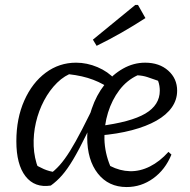

<svg xmlns="http://www.w3.org/2000/svg" viewBox="-20 -746 765 775"><path d="M185 3Q120 13 83 -34.5Q46 -82 46 -176Q46 -268 78 -340Q110 -412 164.5 -452.5Q219 -493 287 -493Q331 -493 373.5 -475Q416 -457 444 -426L417 -393Q379 -418 334 -431.5Q289 -445 229 -449L278 -454Q241 -442 210.5 -412Q180 -382 158 -340.5Q136 -299 125 -251.5Q114 -204 116 -156Q118 -108 135 -65L110 -89Q135 -73 157 -63.5Q179 -54 203 -51L178 -41Q201 -57 221 -79.5Q241 -102 262.5 -136.5Q284 -171 311.5 -224Q339 -277 376 -355L395 -346Q357 -261 328 -201.5Q299 -142 275.5 -102.5Q252 -63 230.5 -38.5Q209 -14 185 3ZM491 9Q418 9 375 -45.5Q332 -100 332 -192Q332 -253 350.5 -307.5Q369 -362 401.5 -403.5Q434 -445 476.5 -469Q519 -493 566 -493Q623 -493 659 -461Q695 -429 695 -380Q695 -343 673.5 -312.5Q652 -282 611.5 -259Q571 -236 512.5 -220.5Q454 -205 380 -199V-237Q508 -253 566.5 -287.5Q625 -322 625 -380Q625 -389 623.5 -399Q622 -409 618 -420Q593 -429 574.5 -435Q556 -441 535 -442Q492 -422 462 -382.5Q432 -343 416 -291.5Q400 -240 401.5 -184.5Q403 -129 425 -76Q464 -56 504.5 -55Q545 -54 585 -74Q625 -94 660 -133L672 -122Q647 -61 598.5 -26Q550 9 491 9ZM370 -561 355 -586 526 -726H537L567 -673Q519 -642 471 -614.5Q423 -587 370 -561Z"/></svg>

Font: Piazzolla 24pt
Style: Italic
Weight: 400
Italic angle: -11.3°
Designer: Juan Pablo del Peral
Foundry: Huerta Tipografica
Version: Version 2.005